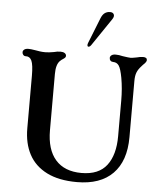

<svg xmlns="http://www.w3.org/2000/svg" viewBox="-60 -951 857 1013"><g transform="rotate(5 368.5 -444.5)"><path d="M100 -250V-528Q100 -586 90 -608Q80 -629 60 -628H58Q50 -628 45 -634Q40 -640 40 -648Q40 -656 47.5 -662Q55 -668 70 -668Q82 -668 106 -664Q117 -662 130.5 -660Q144 -658 159 -658Q178 -658 205 -663Q222 -668 240 -668Q254 -668 262 -662.5Q270 -657 270 -648Q270 -643 266.5 -639Q263 -635 258 -632Q248 -626 240 -618Q220 -598 220 -548V-250Q220 -148 267.5 -94Q315 -40 405 -40Q496 -40 538.5 -95.5Q581 -151 581 -250V-438Q581 -502 571 -558Q562 -607 551 -622.5Q540 -638 521 -638Q512 -638 506.5 -643.5Q501 -649 501 -658Q501 -666 508.5 -672Q516 -678 531 -678Q548 -678 568 -673Q601 -668 610 -668Q619 -668 644 -673Q661 -678 676 -678Q697 -678 697 -663Q697 -653 679 -637L671 -628Q655 -611 648 -593.5Q641 -576 641 -548V-250Q641 -124 575 -57Q509 10 385 10Q289 10 225.5 -22Q162 -54 131 -112Q100 -170 100 -250ZM380 -726 434 -862Q442 -882 454 -890.5Q466 -899 482 -899Q497 -899 502 -888.5Q507 -878 497 -863L398 -717Q391 -707 384 -707Q379 -707 378 -712.5Q377 -718 380 -726Z"/></g></svg>

Font: Raigarh
Style: Regular
Weight: 400
Designer: jaikishan Patel
Foundry: MagicType
Version: Version 1.000;FEAKit 1.0